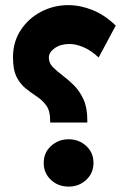

<svg xmlns="http://www.w3.org/2000/svg" viewBox="-20 -709 480 729"><path d="M29.3 -491.2Q29.3 -549.8 58.6 -594.5Q87.9 -639.2 135.7 -664.3Q183.6 -689.5 239.7 -689.5Q284.7 -689.5 331.3 -670.9Q377.9 -652.3 419.4 -611.8L354.5 -490.7Q325.2 -518.1 296.6 -530Q268.1 -542 243.7 -542Q210 -542 187.7 -526.1Q165.5 -510.3 165.5 -490.2Q165.5 -470.2 180.2 -454.8Q194.8 -439.5 216.6 -423.3Q238.3 -407.2 260.3 -385.5Q282.2 -363.8 296.9 -332Q311.5 -300.3 311.5 -253.4V-243.7H170.4V-252.4Q170.4 -287.6 156.2 -307.6Q142.1 -327.6 121.1 -341.6Q100.1 -355.5 78.9 -372.1Q57.6 -388.7 43.5 -416Q29.3 -443.4 29.3 -491.2ZM146 -90.3Q146 -129.4 173.8 -154.8Q201.7 -180.2 240.7 -180.2Q279.8 -180.2 307.4 -154.8Q335 -129.4 335 -90.3Q335 -51.8 307.4 -26.1Q279.8 -0.5 240.7 -0.5Q200.7 -0.5 173.3 -26.1Q146 -51.8 146 -90.3Z"/></svg>

Font: Vazirmatn RD Black
Style: Regular
Weight: 900
Designer: Saber Rastikerdar
Foundry: Saber Rastikerdar
Version: Version 32.102